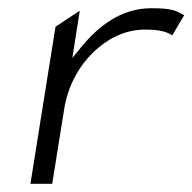

<svg xmlns="http://www.w3.org/2000/svg" viewBox="-20 -467 468 467"><path d="M54 -20H107L136 -201C145 -259 173 -307 207 -340C237 -369 280 -395 332 -395C369 -395 385 -390 399 -381L428 -430C408 -441 399 -447 348 -447C275 -447 220 -404 178 -353L156 -326L174 -441L115 -402Z"/></svg>

Font: Charger Sport
Style: ExLitExtObl
Weight: 200
Designer: Jasper
Foundry: Cannot Into Space Fonts
Version: Version 1.1